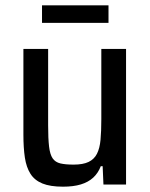

<svg xmlns="http://www.w3.org/2000/svg" viewBox="-20 -694 564 722"><path d="M217 8Q169 8 139.5 -4Q110 -16 94.5 -40.5Q79 -65 73.5 -101.5Q68 -138 68 -188V-510H161V-223Q161 -173 164.5 -143Q168 -113 178 -98.5Q188 -84 207 -79.5Q226 -75 257 -75Q292 -75 313 -85Q334 -95 344.5 -115.5Q355 -136 358 -168Q361 -200 361 -246V-510H454V0H369L366 -69H359Q349 -43 330.5 -26Q312 -9 284 -0.5Q256 8 217 8ZM138 -608V-674H388V-608Z"/></svg>

Font: Saira SemiCondensed Medium
Style: Regular
Weight: 500
Width: 4
Designer: Hector Gatti with collaboration of the Omnibus-Type team
Foundry: Omnibus-Type
Version: Version 1.101